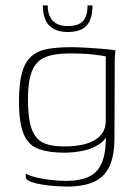

<svg xmlns="http://www.w3.org/2000/svg" viewBox="-20 -576 507 708"><path d="M225 112Q213 112 188 110.5Q163 109 137.5 105Q112 101 93.5 94Q75 87 75 77Q75 74 75 70Q75 66 75 64Q90 73 116.5 79Q143 85 172 88Q201 91 221 91Q280 91 313 73Q346 55 359.5 13.5Q373 -28 370 -98L384 -99Q374 -63 347 -45Q320 -27 285.5 -20Q251 -13 218 -13Q162 -13 124 -26Q86 -39 68 -80Q50 -121 50 -203Q50 -268 61 -307.5Q72 -347 95.5 -368Q119 -389 155.5 -395.5Q192 -402 243 -402Q264 -402 289 -400.5Q314 -399 338 -397.5Q362 -396 380 -394Q398 -392 406 -390Q405 -386 404 -371.5Q403 -357 403 -338Q403 -319 403 -303L402 -67Q402 -3 384 36.5Q366 76 327.5 94Q289 112 225 112ZM216 -36Q261 -36 294.5 -45Q328 -54 348.5 -74.5Q369 -95 370 -128V-368Q359 -371 323 -375Q287 -379 238 -379Q180 -379 146.5 -365Q113 -351 98 -314Q83 -277 83 -209Q83 -139 96.5 -101.5Q110 -64 138.5 -50Q167 -36 216 -36ZM229 -458Q198 -458 177.5 -469.5Q157 -481 147.5 -503Q138 -525 138 -556H156Q156 -519 174.5 -499.5Q193 -480 229 -480Q271 -480 287 -499.5Q303 -519 303 -556H321Q321 -525 312.5 -503Q304 -481 284 -469.5Q264 -458 229 -458Z"/></svg>

Font: Genos Thin ExtraLight
Style: Regular
Weight: 250
Version: Version 1.010